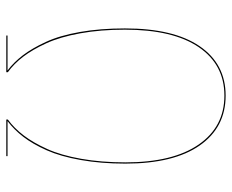

<svg xmlns="http://www.w3.org/2000/svg" viewBox="-83 -637 730 604"><g transform="rotate(-90 282.0 -335.0)"><path d="M283.2 9.8Q183.1 9.8 126.2 -72Q69.3 -153.8 69.3 -305.7Q69.3 -382.3 80.6 -445.8Q91.8 -509.3 111.3 -553.2Q130.9 -597.2 153.6 -626.7Q176.3 -656.2 203.1 -676.3H92.8V-680.2H208V-675.3Q180.7 -655.3 158 -625.5Q135.3 -595.7 115.5 -552Q95.7 -508.3 84.5 -445.1Q73.2 -381.8 73.2 -305.7Q73.2 -156.2 129.2 -75.2Q185.1 5.9 283.2 5.9Q380.9 5.9 435.8 -75Q490.7 -155.8 490.7 -307.1Q490.7 -383.8 479.2 -447.3Q467.8 -510.7 447.8 -554.4Q427.7 -598.1 405.5 -627.2Q383.3 -656.2 356.9 -675.3V-680.2H472.2V-676.3H362.3Q388.2 -656.7 410.2 -627.9Q432.1 -599.1 452.1 -555.7Q472.2 -512.2 483.4 -448.5Q494.6 -384.8 494.6 -307.1Q494.6 -153.8 438.7 -72Q382.8 9.8 283.2 9.8Z"/></g></svg>

Font: Fira Sans Compressed Four
Style: Regular
Weight: 100
Width: 1
Designer: Carrois Corporate & Edenspiekermann AG
Foundry: Carrois Corporate GbR & Edenspiekermann AG
Version: Version 4.203;PS 004.203;hotconv 1.0.88;makeotf.lib2.5.64775